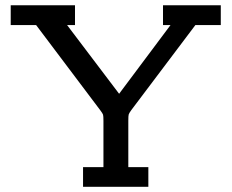

<svg xmlns="http://www.w3.org/2000/svg" viewBox="-20 -715 887 735"><path d="M21 -619.1V-694.8H267.1V-619.1H236.8L436 -356L632.8 -619.1H604V-694.8H825.2V-619.1H728L482.9 -293.9Q474.1 -281.7 472.7 -276.9Q471.2 -272 471.2 -252.9V-75.2H547.9V0H297.9V-75.2H376V-252Q376 -271 374.5 -275.9Q373 -280.8 363.8 -293L118.2 -619.1Z"/></svg>

Font: CMU Concrete
Style: Bold
Weight: 700
Version: Version 0.7.0